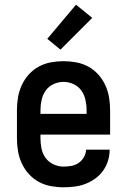

<svg xmlns="http://www.w3.org/2000/svg" viewBox="-20 -788 540 816"><path d="M250 8Q223 8 196 3Q169 -2 145 -15Q121 -28 102.5 -48.5Q84 -69 72.5 -94Q61 -119 56.5 -146Q52 -173 52 -200V-320Q52 -347 56.5 -374Q61 -401 72.5 -426Q84 -451 102.5 -471.5Q121 -492 145 -505Q169 -518 196 -523Q223 -528 250 -528Q277 -528 304 -523Q331 -518 355 -505Q379 -492 397.5 -471.5Q416 -451 427.5 -426Q439 -401 443.5 -374Q448 -347 448 -320V-216H152V-200Q152 -178 156.5 -156Q161 -134 174 -116.5Q187 -99 207.5 -89.5Q228 -80 250 -80Q267 -80 283.5 -83Q300 -86 314 -95.5Q328 -105 336.5 -120Q345 -135 346 -152H446Q446 -128 439 -105Q432 -82 418 -62.5Q404 -43 384.5 -29Q365 -15 343 -6.5Q321 2 297 5Q273 8 250 8ZM348 -304V-320Q348 -342 343 -364Q338 -386 325.5 -403.5Q313 -421 292.5 -430.5Q272 -440 250 -440Q228 -440 207.5 -430.5Q187 -421 174.5 -403.5Q162 -386 157 -364Q152 -342 152 -320V-304ZM237 -577 181 -623 303 -768 372 -712Z"/></svg>

Font: Iosevka Term Curly Semibold
Style: Regular
Weight: 600
Designer: Belleve Invis
Foundry: Belleve Invis
Version: Version 32.3.0